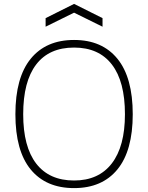

<svg xmlns="http://www.w3.org/2000/svg" viewBox="-20 -955 760 985"><path d="M360 10Q216 10 137.5 -85.5Q59 -181 59 -369Q59 -557 137.5 -653.5Q216 -750 360 -750Q504 -750 582.5 -653.5Q661 -557 661 -369Q661 -182 582.5 -86Q504 10 360 10ZM360 -29Q486 -29 553.5 -116.5Q621 -204 621 -369Q621 -537 554 -624Q487 -711 360 -711Q232 -711 165.5 -624Q99 -537 99 -369Q99 -202 166 -115.5Q233 -29 360 -29ZM214 -862 360 -935 506 -862V-818L360 -890L214 -818Z"/></svg>

Font: Encode Sans Normal
Style: Thin
Weight: 100
Designer: Pablo Impallari, Andres Torresi
Foundry: Pablo Impallari, Andres Torresi
Version: Version 1.000; ttfautohint (v1.00) -l 8 -r 50 -G 200 -x 14 -